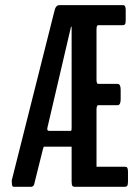

<svg xmlns="http://www.w3.org/2000/svg" viewBox="-20 -722 541 742"><path d="M32.7 0Q25.9 0 25.9 -14.2Q25.9 -15.1 25.6 -18.1Q25.4 -21 25.4 -22.5Q25.4 -27.8 26.9 -30.8L189.9 -677.7Q194.8 -702.1 209 -702.1H453.6Q458 -702.1 460.2 -701.2Q462.4 -700.2 464.1 -695.8Q465.8 -691.4 465.8 -682.6V-644Q465.8 -631.8 462.9 -628.2Q460 -624.5 453.6 -624.5H358.9Q353 -624.5 353 -608.4V-411.1Q353 -406.7 354.7 -402.3Q356.4 -397.9 357.9 -397.9H434.1Q446.3 -397.9 446.3 -375.5V-337.9Q446.3 -315.4 434.1 -315.4H358.4Q356.4 -315.4 354.7 -310.5Q353 -305.7 353 -300.8V-77.6H461.9Q466.3 -77.6 468.8 -76.7Q471.2 -75.7 472.9 -71.3Q474.6 -66.9 474.6 -58.1V-19.5Q474.6 -7.3 471.4 -3.7Q468.3 0 461.9 0H269Q262.7 0 259.8 -3.7Q256.8 -7.3 256.8 -20.5V-155.3H150.9Q147.9 -155.3 145.5 -144L114.7 -20.5Q112.8 -8.3 109.1 -4.2Q105.5 0 99.6 0ZM169.9 -216.3H253.9Q256.8 -216.3 256.8 -227.1V-613.3Q256.8 -619.1 255.4 -619.1Q253.4 -619.1 253.4 -614.3L163.6 -230Q162.6 -226.6 162.6 -223.6Q162.6 -216.3 169.9 -216.3Z"/></svg>

Font: BenchNine
Style: Bold
Weight: 700
Version: Version 1 ; ttfautohint (v0.92.18-e454-dirty) -l 8 -r 50 -G 